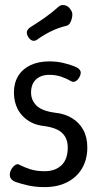

<svg xmlns="http://www.w3.org/2000/svg" viewBox="-20 -758 407 785"><path d="M162 7Q125 7 94.5 0Q64 -7 44 -14Q31 -19 24.5 -28Q18 -37 21 -52Q23 -62 29.5 -71Q36 -80 44.5 -84.5Q53 -89 60 -84Q77 -75 102.5 -66.5Q128 -58 162 -58Q206 -58 231.5 -82.5Q257 -107 257 -155Q257 -192 234.5 -214Q212 -236 158 -243Q131 -246 109 -257Q87 -268 70.5 -286Q54 -304 45.5 -328Q37 -352 37 -380Q37 -419 54.5 -447.5Q72 -476 104.5 -491.5Q137 -507 182 -507Q212 -507 239.5 -500.5Q267 -494 286 -486Q299 -481 306 -472.5Q313 -464 308 -450Q305 -441 298.5 -433.5Q292 -426 284.5 -424Q277 -422 269 -427Q254 -436 231.5 -444Q209 -452 182 -452Q147 -452 127 -433Q107 -414 107 -380Q107 -348 129.5 -326Q152 -304 206 -297Q245 -293 274.5 -275Q304 -257 320.5 -227Q337 -197 337 -155Q337 -107 316 -70.5Q295 -34 255.5 -13.5Q216 7 162 7ZM132 -596Q122 -589 112.5 -592Q103 -595 96 -606L95 -608Q88 -619 90 -628.5Q92 -638 103 -646Q132 -664 161.5 -684.5Q191 -705 220 -731Q227 -737 235.5 -737.5Q244 -738 252.5 -734Q261 -730 267 -721L271 -715Q277 -707 275.5 -693Q274 -679 268 -667Q262 -655 253 -653Q216 -644 185.5 -628.5Q155 -613 132 -596Z"/></svg>

Font: Winky Sans Light
Style: Regular
Weight: 300
Designer: Simon Atzbach
Foundry: typofactur
Version: Version 1.205